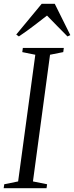

<svg xmlns="http://www.w3.org/2000/svg" viewBox="-28 -997 393 1017"><path d="M-8.5 0 -5.5 -21 68 -36 159 -707 90 -721 93 -743H310L307 -721L237 -707L146.5 -36L221.5 -21L218.5 0ZM58 -814 193 -977H262L344.5 -811L329.5 -804Q303 -831 276 -858.2Q249 -885.5 221 -914.5Q187 -888.5 152.8 -862Q118.5 -835.5 72 -804Z"/></svg>

Font: Merriweather 120pt Light
Style: Italic
Weight: 300
Italic angle: -7.8°
Version: Version 2.101